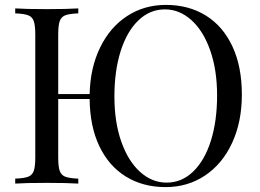

<svg xmlns="http://www.w3.org/2000/svg" viewBox="-20 -742 1052 776"><path d="M957.5 -359.9Q957.5 -249.5 918.2 -164.6Q878.9 -79.6 808.8 -32.7Q738.8 14.2 649.4 14.2Q558.1 14.2 489.3 -28.1Q420.4 -70.3 381.8 -150.6Q343.3 -231 342.3 -341.8H215.3V-106Q215.3 -68.4 221.4 -51.3Q227.5 -34.2 243.9 -27.8Q260.3 -21.5 296.4 -20V0Q250.5 -2.9 169.4 -2.9Q83.5 -2.9 41.5 0V-20Q77.6 -21.5 94 -27.8Q110.4 -34.2 116.5 -51.3Q122.6 -68.4 122.6 -106V-602.1Q122.6 -639.6 116.5 -656.7Q110.4 -673.8 94 -680.2Q77.6 -686.5 41.5 -688V-708Q83.5 -705.1 169.4 -705.1Q250.5 -705.1 296.4 -708V-688Q260.3 -686.5 243.9 -680.2Q227.5 -673.8 221.4 -656.7Q215.3 -639.6 215.3 -602.1V-361.8H342.3Q344.7 -468.3 384.8 -550.3Q424.8 -632.3 493.9 -677.2Q563 -722.2 650.4 -722.2Q742.7 -722.2 812 -679.2Q881.3 -636.2 919.4 -554.4Q957.5 -472.7 957.5 -359.9ZM857.4 -356Q857.4 -460 829.3 -539.1Q801.3 -618.2 753.2 -661.1Q705.1 -704.1 646.5 -704.1Q585.4 -704.1 539.1 -659.4Q492.7 -614.7 467.5 -534.9Q442.4 -455.1 442.4 -352.1Q442.4 -248 470.5 -168.9Q498.5 -89.8 546.6 -46.9Q594.7 -3.9 653.3 -3.9Q714.4 -3.9 760.7 -48.6Q807.1 -93.3 832.3 -173.1Q857.4 -252.9 857.4 -356Z"/></svg>

Font: Playfair Display SC
Style: Regular
Weight: 400
Designer: Claus Eggers Sørensen
Foundry: Claus Eggers Sørensen
Version: Version 1.004;PS 001.004;hotconv 1.0.70;makeotf.lib2.5.58329